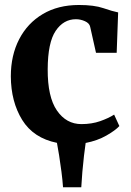

<svg xmlns="http://www.w3.org/2000/svg" viewBox="-20 -582 538 789"><path d="M24.5 -268.5Q24.5 -354.5 58.8 -420.8Q93 -487 155.8 -524.2Q218.5 -561.5 304.5 -561.5Q367 -561.5 404.8 -548.5Q442.5 -535.5 465.5 -531L459.5 -365H374.5L350.5 -472Q347.5 -486.5 329.2 -494.8Q311 -503 292 -503Q241 -503 208.8 -455.2Q176.5 -407.5 176 -297.5Q175.5 -183.5 214 -127.8Q252.5 -72 314.5 -72Q357 -72 391.8 -84.2Q426.5 -96.5 449 -111L470.5 -64Q454 -46 417.2 -25Q380.5 -4 332 5.5Q329 26 325.2 57.5Q321.5 89 318.5 123.8Q315.5 158.5 314 187.5H239Q237 158 232.5 123.5Q228 89 223 57Q218 25 214 5Q117.5 -14.5 71.2 -89.2Q25 -164 24.5 -268.5Z"/></svg>

Font: Merriweather Text Regular
Style: Bold
Weight: 700
Designer: Eben Sorkin
Foundry: Eben Sorkin
Version: Version 2.100; ttfautohint (v1.7.19-72a1) -l 8 -r 50 -G 200 